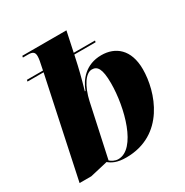

<svg xmlns="http://www.w3.org/2000/svg" viewBox="-175 -903 1018 1055"><g transform="rotate(-30 334.0 -375.0)"><path d="M326 10C569 10 647 -223 647 -365C647 -491 576 -546 487 -546C387 -546 336 -478 314 -419H310C331 -491 347 -557 355 -596L361 -623H496L498 -633H363L390 -760H110L108 -750H142C172 -750 182 -740 182 -716C182 -701 178 -680 172 -653L168 -633H66L64 -623H166L33 3H107L219 -23C241 -5 269 10 326 10ZM284 -4C262 -4 243 -16 233 -25L305 -358C324 -444 363 -504 403 -504C437 -504 457 -479 457 -386C457 -231 396 -4 284 -4Z"/></g></svg>

Font: Noto Serif Display Black
Style: Italic
Weight: 900
Italic angle: -12°
Designer: Monotype Design Team
Foundry: Monotype Imaging Inc.
Version: Version 2.009